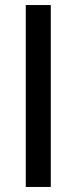

<svg xmlns="http://www.w3.org/2000/svg" viewBox="-20 -740 304 760"><path d="M82 0H181V-720H82Z"/></svg>

Font: Fixel Display Medium
Style: Regular
Weight: 500
Designer: AlfaBravo + MacPaw
Foundry: Kyrylo Tkachov, Marchela Mozhyna, Serhii Makarenko, Maria Weinstein, Zakhar Kryvoshyya
Version: Version 1.211